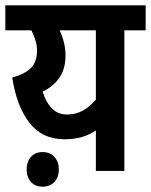

<svg xmlns="http://www.w3.org/2000/svg" viewBox="-20 -642 567 721"><path d="M527 -622V-528H447V0H340V-152Q316 -136 287.5 -127.5Q259 -119 222 -119Q138 -119 90 -181.5Q42 -244 26 -351Q74 -364 96.5 -387Q119 -410 119 -452Q119 -473 112.5 -492.5Q106 -512 98 -528H0V-622ZM140 -298Q153 -257 175.5 -234.5Q198 -212 231 -212Q266 -212 292.5 -227.5Q319 -243 340 -268V-528H204Q214 -507 220 -483Q226 -459 226 -434Q226 -383 203 -350Q180 -317 140 -298ZM80 -6Q80 -34 96 -52.5Q112 -71 140 -71Q168 -71 184.5 -52.5Q201 -34 201 -6Q201 23 184.5 41Q168 59 140 59Q112 59 96 41Q80 23 80 -6Z"/></svg>

Font: Noto Sans Condensed SemiBold
Style: Italic
Weight: 600
Width: 3
Italic angle: -12°
Designer: Monotype Design Team
Foundry: Monotype Imaging Inc.
Version: Version 2.013; ttfautohint (v1.8.4.7-5d5b)